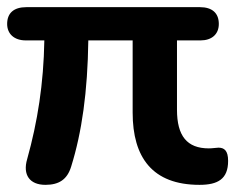

<svg xmlns="http://www.w3.org/2000/svg" viewBox="-24 -509 662 537"><path d="M103 8C141 8 164 -7 175 -43C205 -139 221 -252 223 -396H347V-194C347 -69 402 8 534 8C585 8 614 -8 614 -59C614 -88 603 -96 587 -96C581 -96 571 -94 560 -94C499 -94 471 -129 471 -202V-396H537C568 -396 588 -413 588 -442C588 -472 570 -489 535 -489H50C14 -489 -4 -472 -4 -442C-4 -414 16 -396 48 -396H100C98 -275 81 -168 52 -64C39 -20 59 8 103 8Z"/></svg>

Font: SN Pro SemiBold
Style: Regular
Weight: 600
Designer: Tobias Whetton
Foundry: Supernotes
Version: Version 1.003;Glyphs 3.3 (3324)